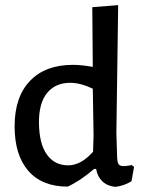

<svg xmlns="http://www.w3.org/2000/svg" viewBox="-20 -722 561 749"><path d="M441 -702 434 -203 437 -107Q438 -88 443 -81Q448 -74 463 -74Q474 -74 494 -78L503 -71L493 -15Q464 3 430 7Q399 4 379.5 -14.5Q360 -33 355 -63H347Q294 -17 244 6Q144 6 90.5 -55.5Q37 -117 37 -229Q37 -344 97 -406.5Q157 -469 264 -469Q299 -469 342 -461L340 -694ZM254 -399Q196 -399 163.5 -359Q131 -319 132 -241Q133 -161 163 -119Q193 -77 246 -77Q296 -77 343 -130L345 -194L342 -376Q294 -399 254 -399Z"/></svg>

Font: Alegreya Sans Medium
Style: Regular
Weight: 500
Designer: Juan Pablo del Peral
Foundry: Huerta Tipografica
Version: Version 2.007